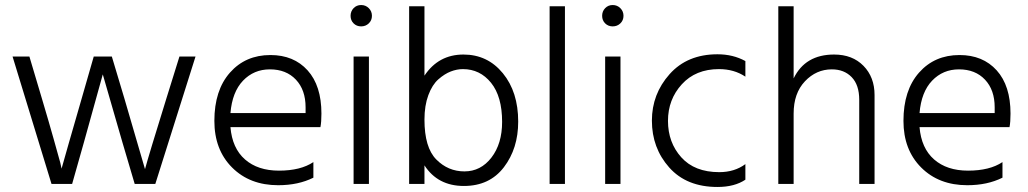

<svg xmlns="http://www.w3.org/2000/svg" viewBox="-20 -732 4089 764"><path d="M185 0H267L314 -166C352.7 -304 377.7 -394 389 -436L467 -166L516 0H598L758 -507H694L642 -340C596 -192 567.7 -98.3 557 -59L475 -340L425 -507H353L305 -340C263.7 -197.3 237 -104.3 225 -61L220 -84C216 -98.7 207.5 -129.2 194.5 -175.5C181.5 -221.8 165.7 -276.3 147 -339L97 -507H30Z M1196 -282H897C901.7 -338 918.3 -381 947 -411C975.7 -441 1011.3 -456 1054 -456C1097.3 -456 1131.8 -442.3 1157.5 -415C1183.2 -387.7 1196 -351 1196 -305ZM1227 -87C1193 -64.3 1147.3 -53 1090 -53C1034 -53 989 -67.8 955 -97.5C921 -127.2 901.7 -170 897 -226H1255C1257.7 -239.3 1259 -257.3 1259 -280C1259 -354 1240.7 -411.3 1204 -452C1167.3 -492.7 1118 -513 1056 -513C990 -513 936.3 -489.7 895 -443C853.7 -396.3 833 -332.3 833 -251C833 -174.3 856.5 -112.5 903.5 -65.5C950.5 -18.5 1011.7 5 1087 5C1140.3 5 1187 -5 1227 -25Z M1387 0H1448V-507H1387ZM1375 -669C1375 -657 1379 -647 1387 -639C1395 -631 1405 -627 1417 -627C1429 -627 1439.2 -631 1447.5 -639C1455.8 -647 1460 -657 1460 -669C1460 -681 1455.8 -691.2 1447.5 -699.5C1439.2 -707.8 1429 -712 1417 -712C1405 -712 1395 -707.8 1387 -699.5C1379 -691.2 1375 -681 1375 -669Z M1828 -50C1784.7 -50 1747.3 -65.8 1716 -97.5C1684.7 -129.2 1669 -182 1669 -256C1669 -293.3 1674.2 -325.8 1684.5 -353.5C1694.8 -381.2 1708.2 -402.2 1724.5 -416.5C1740.8 -430.8 1757.2 -441.2 1773.5 -447.5C1789.8 -453.8 1806 -457 1822 -457C1867.3 -457 1904.7 -438.8 1934 -402.5C1963.3 -366.2 1978 -314.3 1978 -247C1978 -189 1963.8 -141.7 1935.5 -105C1907.2 -68.3 1871.3 -50 1828 -50ZM1669 -707H1608V0H1669V-74C1704.3 -19.3 1756.7 8 1826 8C1894 8 1947 -16.8 1985 -66.5C2023 -116.2 2042 -176.7 2042 -248C2042 -326.7 2021.7 -390.8 1981 -440.5C1940.3 -490.2 1888 -515 1824 -515C1758 -515 1706.3 -487 1669 -431Z M2167 0H2228V-707H2167Z M2388 0H2449V-507H2388ZM2376 -669C2376 -657 2380 -647 2388 -639C2396 -631 2406 -627 2418 -627C2430 -627 2440.2 -631 2448.5 -639C2456.8 -647 2461 -657 2461 -669C2461 -681 2456.8 -691.2 2448.5 -699.5C2440.2 -707.8 2430 -712 2418 -712C2406 -712 2396 -707.8 2388 -699.5C2380 -691.2 2376 -681 2376 -669Z M2638 -251C2638 -307.7 2656.3 -356.2 2693 -396.5C2729.7 -436.8 2779 -457 2841 -457C2881 -457 2916 -447 2946 -427V-489C2913.3 -507 2876.3 -516 2835 -516C2755 -516 2691.5 -489.7 2644.5 -437C2597.5 -384.3 2574 -322.7 2574 -252C2574 -179.3 2597 -117.2 2643 -65.5C2689 -13.8 2753 12 2835 12C2880.3 12 2917.3 2.3 2946 -17V-79C2917.3 -57.7 2882.7 -47 2842 -47C2776.7 -47 2726.3 -66.7 2691 -106C2655.7 -145.3 2638 -193.7 2638 -251Z M3138 -707H3077V0H3138V-280C3138 -334 3153 -376.8 3183 -408.5C3213 -440.2 3248.7 -456 3290 -456C3322.7 -456 3349 -445.7 3369 -425C3389 -404.3 3399 -374.3 3399 -335V0H3460V-354C3460 -401.3 3445.3 -440 3416 -470C3386.7 -500 3347.7 -515 3299 -515C3222.3 -515 3168.7 -483.3 3138 -420Z M3938 -282H3639C3643.7 -338 3660.3 -381 3689 -411C3717.7 -441 3753.3 -456 3796 -456C3839.3 -456 3873.8 -442.3 3899.5 -415C3925.2 -387.7 3938 -351 3938 -305ZM3969 -87C3935 -64.3 3889.3 -53 3832 -53C3776 -53 3731 -67.8 3697 -97.5C3663 -127.2 3643.7 -170 3639 -226H3997C3999.7 -239.3 4001 -257.3 4001 -280C4001 -354 3982.7 -411.3 3946 -452C3909.3 -492.7 3860 -513 3798 -513C3732 -513 3678.3 -489.7 3637 -443C3595.7 -396.3 3575 -332.3 3575 -251C3575 -174.3 3598.5 -112.5 3645.5 -65.5C3692.5 -18.5 3753.7 5 3829 5C3882.3 5 3929 -5 3969 -25Z"/></svg>

Font: Hind Light
Style: Regular
Weight: 300
Designer: Manushi Parikh, Satya Rajpurohit
Foundry: Indian Type Foundry
Version: Version 1.201;PS 1.0;hotconv 1.0.78;makeotf.lib2.5.61930; tt